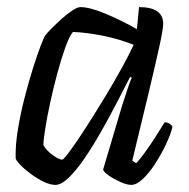

<svg xmlns="http://www.w3.org/2000/svg" viewBox="-20 -520 531 540"><path d="M136 0Q121 0 102.5 -9Q84 -18 66.5 -31Q49 -44 37 -56.5Q25 -69 24 -75Q23 -112 30.5 -157Q38 -202 49.5 -246.5Q61 -291 73 -329Q85 -367 94.5 -391.5Q104 -416 107 -420Q112 -427 125 -440Q138 -453 153.5 -467Q169 -481 183.5 -490.5Q198 -500 206 -500Q233 -500 278 -481Q323 -462 365 -438L371 -500Q439 -500 439 -453Q439 -438 427.5 -386Q416 -334 396.5 -252.5Q377 -171 352 -68L363 -61Q372 -70 387 -90.5Q402 -111 417 -134.5Q432 -158 443 -176Q451 -176 457 -172Q463 -168 465 -163Q460 -142 447 -114.5Q434 -87 417 -60.5Q400 -34 382 -17Q364 0 349 0Q337 0 319 -8Q301 -16 286.5 -26Q272 -36 270 -43L324 -225Q333 -252 340 -273.5Q347 -295 351 -301L346 -304Q329 -270 307.5 -229Q286 -188 263 -147.5Q240 -107 217 -73.5Q194 -40 173 -20Q152 0 136 0ZM155 -71Q159 -71 178 -97Q197 -123 223 -163.5Q249 -204 276 -248.5Q303 -293 324.5 -332.5Q346 -372 356 -394Q313 -411 267 -420Q221 -429 185 -430Q175 -418 163.5 -386Q152 -354 141 -313Q130 -272 121 -230.5Q112 -189 107 -156.5Q102 -124 102 -112Q110 -97 128 -84Q146 -71 155 -71Z"/></svg>

Font: Texturina 72pt 72pt Regular
Style: Italic
Weight: 400
Italic angle: -11°
Designer: Guillermo Torres Carreño
Foundry: Omnibus-Type
Version: Version 1.002; ttfautohint (v1.8.3)